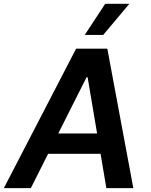

<svg xmlns="http://www.w3.org/2000/svg" viewBox="-41 -981 785 1001"><path d="M119.7 0H-21L355.8 -727.3H518.5L654.1 0H513.5L483.3 -179.3H209.9ZM262.8 -285.2H465.2L415.8 -578.1H410.2ZM400.9 -799 507.5 -961.3H633.5L497.2 -799Z"/></svg>

Font: Inter UI Semi Bold
Style: Italic
Weight: 600
Italic angle: -9.39999°
Designer: Rasmus Andersson
Foundry: rsms
Version: 3.2;8d6f07862